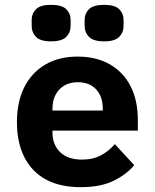

<svg xmlns="http://www.w3.org/2000/svg" viewBox="-20 -762 640 794"><path d="M314 12Q227 12 168.5 -20.5Q110 -53 80 -113.5Q50 -174 50 -256Q50 -341 80.5 -401.5Q111 -462 167.5 -495Q224 -528 301 -528Q378 -528 434 -496Q490 -464 520 -405.5Q550 -347 550 -266V-222H197V-213Q197 -164 228.5 -133Q260 -102 319 -102Q365 -102 398 -120Q431 -138 455 -166L535 -79Q505 -42 451 -15Q397 12 314 12ZM302 -422Q270 -422 246.5 -408.5Q223 -395 210 -370.5Q197 -346 197 -313V-305H405V-313Q405 -363 377.5 -392.5Q350 -422 302 -422ZM191 -591Q147 -591 129 -609.5Q111 -628 111 -654V-680Q111 -706 129 -724Q147 -742 191 -742Q236 -742 254 -724Q272 -706 272 -680V-654Q272 -628 254 -609.5Q236 -591 191 -591ZM411 -591Q366 -591 348 -609.5Q330 -628 330 -654V-680Q330 -706 348 -724Q366 -742 411 -742Q455 -742 473 -724Q491 -706 491 -680V-654Q491 -628 473 -609.5Q455 -591 411 -591Z"/></svg>

Font: Lilex
Style: Regular
Weight: 400
Monospace: yes
Designer: Mike Abbink, Paul van der Laan, Pieter van Rosmalen, Mikhael Khrustik
Foundry: Mikhael Khrustik
Version: Version 2.510